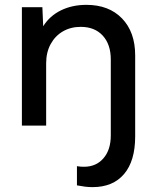

<svg xmlns="http://www.w3.org/2000/svg" viewBox="-20 -518 638 792"><path d="M297.4 246.6V167.5Q305.2 168.9 312.5 169.4Q319.8 169.9 326.7 169.9Q376.5 169.9 406.7 135Q437 100.1 437 40.5V-272.5Q437 -335 403.8 -371.1Q370.6 -407.2 313 -407.2Q272 -407.2 239.7 -388.7Q207.5 -370.1 189 -336.2Q170.4 -302.2 170.4 -257.3V0H70.3V-488.3H154.8L158.2 -409.7Q185.1 -452.6 231.4 -475.3Q277.8 -498 336.4 -498Q429.2 -498 483.4 -441.9Q537.6 -385.7 537.6 -289.6V44.9Q537.6 146 491.7 200Q445.8 253.9 361.8 253.9Q346.7 253.9 330.8 252Q314.9 250 297.4 246.6Z"/></svg>

Font: Kumbh Sans Medium
Style: Regular
Weight: 500
Version: Version 1.005